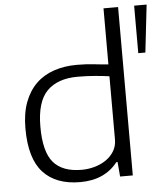

<svg xmlns="http://www.w3.org/2000/svg" viewBox="-56 -858 794 918"><g transform="rotate(-5 341.0 -399.0)"><path d="M622 -808H682L656 -580H622ZM292 10Q176 10 114.5 -57Q53 -124 53 -268Q53 -341 73 -394Q93 -447 128.5 -481.5Q164 -516 214 -533Q264 -550 324 -550Q369 -550 407.5 -545.5Q446 -541 475 -539V-808H545V0H484L478 -70H472Q442 -31 397 -10.5Q352 10 292 10ZM304 -48Q337 -48 368 -57Q399 -66 423 -83Q447 -100 461 -124Q475 -148 475 -178V-482Q447 -486 407.5 -489.5Q368 -493 323 -493Q227 -493 176 -441.5Q125 -390 125 -270Q125 -150 168.5 -99Q212 -48 304 -48Z"/></g></svg>

Font: Encode Sans Wide
Style: Light
Weight: 300
Designer: Pablo Impallari, Andres Torresi
Foundry: Pablo Impallari, Andres Torresi
Version: Version 1.000; ttfautohint (v1.00) -l 8 -r 50 -G 200 -x 14 -